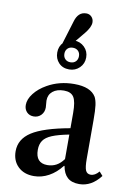

<svg xmlns="http://www.w3.org/2000/svg" viewBox="-101 -997 747 1071"><g transform="rotate(10 272.5 -462.0)"><path d="M167.5 10.5Q111.5 10.5 77.8 -22.2Q44 -55 44 -109Q44 -177.5 108.8 -219.2Q173.5 -261 323 -288V-374.5Q323 -439 307.2 -463.8Q291.5 -488.5 251.5 -488.5Q211.5 -488.5 188 -469.2Q164.5 -450 164.5 -417Q164.5 -407 166 -397Q167.5 -387 167.5 -378Q167.5 -351.5 150.8 -334.2Q134 -317 109 -317Q85 -317 70 -332.5Q55 -348 55 -373Q55 -405 80.8 -438.2Q106.5 -471.5 150 -496Q217.5 -534.5 302 -534.5Q395.5 -534.5 425.5 -483.5Q434.5 -465.5 438.2 -438.5Q442 -411.5 442 -352.5V-135.5Q442 -88.5 450 -70.2Q458 -52 479 -52Q503 -52 525.5 -78.5L545 -56.5Q493.5 10.5 424.5 10.5Q381.5 10.5 358 -10.8Q334.5 -32 327 -75H324Q292.5 -34 252 -11.8Q211.5 10.5 167.5 10.5ZM231 -63Q288 -63 323 -113.5V-252Q262 -240 227.5 -225.8Q193 -211.5 178.8 -190.5Q164.5 -169.5 164.5 -138Q164.5 -63 231 -63ZM258.5 -609.5Q221.5 -609.5 199.2 -633Q177 -656.5 177 -691.5Q177 -726.5 200.2 -750Q223.5 -773.5 258.5 -773.5Q293 -773.5 317 -750Q341 -726.5 341 -691.5Q341 -656.5 317 -633Q293 -609.5 258.5 -609.5ZM258.5 -650Q277.5 -650 288.8 -661.5Q300 -673 300 -691.5Q300 -710 288.8 -721.2Q277.5 -732.5 258.5 -732.5Q240 -732.5 228.8 -721.2Q217.5 -710 217.5 -691.5Q217.5 -673 228.8 -661.5Q240 -650 258.5 -650ZM213.5 -708 188.5 -719 237.5 -879Q245 -905 260.2 -919.5Q275.5 -934 300 -934Q317.5 -934 329.5 -921.5Q341.5 -909 341.5 -890Q341.5 -863 310 -825Z"/></g></svg>

Font: Libre Caslon Text Medium
Style: Regular
Weight: 500
Designer: Pablo Impallari, Rodrigo Fuenzalida, Katja Schimmel
Foundry: Pablo Impallari, Rodrigo Fuenzalida
Version: Version 2.000